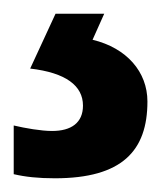

<svg xmlns="http://www.w3.org/2000/svg" viewBox="-43 -20 235 280"><path d="M172 128C172 85 142 50 92 38L109 0H38L1 80C53 86 78 105 78 134C78 159 61 171 33 171C17 171 -6 167 -23 163V234C-6 238 13 240 37 240C135 240 172 200 172 128Z"/></svg>

Font: Noto Sans Telugu Condensed SemiBold
Style: Regular
Weight: 600
Width: 3
Designer: Jelle Bosma - Monotype Design Team
Foundry: Monotype Imaging Inc.
Version: Version 2.005